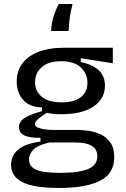

<svg xmlns="http://www.w3.org/2000/svg" viewBox="-20 -757 623 953"><path d="M273 176Q149 176 92 147.5Q35 119 35 61Q35 15 71 -15Q107 -45 181 -54V-73Q74 -71 74 -125Q74 -152 101 -170.5Q128 -189 188 -205V-224Q128 -225 95.5 -260.5Q63 -296 63 -353Q63 -430 124.5 -475Q186 -520 297 -520H540V-443L381 -468V-449Q439 -437 470 -408.5Q501 -380 501 -332Q501 -267 444.5 -228.5Q388 -190 282 -190Q268 -190 253 -191Q238 -192 212 -197Q185 -180 169 -166Q153 -152 153 -141Q153 -130 168.5 -123.5Q184 -117 206 -114.5Q228 -112 247 -112H363Q383 -112 413.5 -108.5Q444 -105 475 -92Q506 -79 526.5 -51.5Q547 -24 547 23Q547 105 476 140.5Q405 176 273 176ZM287 -249Q349 -249 381.5 -275Q414 -301 414 -345Q414 -392 381 -422.5Q348 -453 284 -453Q221 -453 187.5 -424Q154 -395 154 -349Q154 -304 187.5 -276.5Q221 -249 287 -249ZM275 101Q374 101 418.5 81.5Q463 62 463 19Q463 -7 450 -21Q437 -35 417 -41.5Q397 -48 376.5 -49Q356 -50 342 -50H226Q168 -37 146 -14.5Q124 8 124 34Q124 62 144 76.5Q164 91 198.5 96Q233 101 275 101ZM340 -737Q328 -689 324.5 -654.5Q321 -620 321 -603H234Q234 -637 245.5 -673.5Q257 -710 272 -737Z"/></svg>

Font: Bricolage Grotesque 10pt
Style: Regular
Weight: 400
Designer: Mathieu Triay
Foundry: Atelier Triay
Version: Version 1.000; ttfautohint (v1.8.4.7-5d5b);gftools[0.9.32]